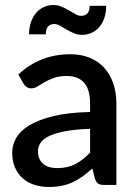

<svg xmlns="http://www.w3.org/2000/svg" viewBox="-20 -735 542 763"><path d="M338 -223Q280.5 -221 241 -213.8Q201.5 -206.5 177 -195.2Q152.5 -184 141.8 -168.5Q131 -153 131 -134.5Q131 -116.5 136.8 -103.8Q142.5 -91 152.8 -82.8Q163 -74.5 176.8 -70.8Q190.5 -67 207 -67Q249 -67 279.2 -82.8Q309.5 -98.5 338 -128.5ZM53 -439Q139.5 -519.5 259 -519.5Q303 -519.5 337.2 -505.2Q371.5 -491 394.8 -465Q418 -439 430.2 -403.2Q442.5 -367.5 442.5 -324V0H394.5Q379 0 371 -4.8Q363 -9.5 357.5 -24L347 -65.5Q327.5 -48 308.5 -34.2Q289.5 -20.5 269.2 -11Q249 -1.5 225.8 3.2Q202.5 8 174.5 8Q143.5 8 116.8 -0.5Q90 -9 70.5 -26.2Q51 -43.5 39.8 -69Q28.5 -94.5 28.5 -129Q28.5 -158.5 44.2 -186.5Q60 -214.5 96.2 -236.8Q132.5 -259 191.8 -273.5Q251 -288 338 -290V-324Q338 -379 314.5 -406Q291 -433 245.5 -433Q214.5 -433 193.5 -425.2Q172.5 -417.5 157 -408.5Q141.5 -399.5 129.5 -391.8Q117.5 -384 104 -384Q93 -384 85.2 -389.8Q77.5 -395.5 72.5 -404ZM302 -672Q318 -672 327 -681.2Q336 -690.5 336.5 -712H402Q402 -686 395 -664.8Q388 -643.5 375.2 -628.2Q362.5 -613 344.8 -604.8Q327 -596.5 306 -596.5Q288.5 -596.5 273 -603.2Q257.5 -610 244 -618Q230.5 -626 218.5 -632.8Q206.5 -639.5 196 -639.5Q180 -639.5 171 -629.8Q162 -620 162 -598.5H95.5Q95.5 -624.5 102.8 -646Q110 -667.5 122.8 -682.8Q135.5 -698 153.2 -706.5Q171 -715 192 -715Q210 -715 225.5 -708.2Q241 -701.5 254.5 -693.5Q268 -685.5 279.8 -678.8Q291.5 -672 302 -672Z"/></svg>

Font: LatoLatin Semibold
Style: Regular
Weight: 600
Designer: Lukasz Dziedzic with Adam Twardoch and Botio Nikoltchev
Foundry: tyPoland Lukasz Dziedzic
Version: Version 2.015; 2015-08-06; http://www.latofonts.com/